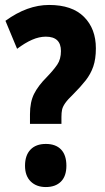

<svg xmlns="http://www.w3.org/2000/svg" viewBox="-20 -744 424 775"><path d="M101 -283Q101 -332 117.5 -365Q134 -398 169 -433Q196 -461 211 -483Q226 -505 226 -538Q226 -596 165 -596Q138 -596 109.5 -583.5Q81 -571 49 -547L2 -660Q90 -724 178 -724Q271 -724 319 -676Q367 -628 367 -549Q367 -506 356.5 -475.5Q346 -445 325.5 -419Q305 -393 276 -364Q253 -342 243 -327.5Q233 -313 230.5 -301Q228 -289 228 -272V-244H101ZM81 -75Q81 -117 103 -140Q125 -163 165 -163Q205 -163 226.5 -140.5Q248 -118 248 -75Q248 -33 226 -11Q204 11 165 11Q127 11 104 -11.5Q81 -34 81 -75Z"/></svg>

Font: Noto Sans Gujarati ExtraCondensed ExtraBold
Style: Regular
Weight: 800
Width: 2
Designer: Jelle Bosma - Monotype Design Team, Universal Thirst
Foundry: Monotype Imaging Inc.
Version: Version 2.106; ttfautohint (v1.8.4.7-5d5b)